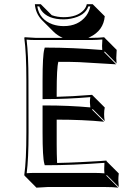

<svg xmlns="http://www.w3.org/2000/svg" viewBox="-20 -823 634 903"><path d="M416 -803.2 472.7 -746.6Q466.8 -679.2 402.3 -648.4Q398.4 -646.5 395.5 -645H410.2Q446.3 -645 470.2 -647.9L472.2 -645L528.8 -588.4Q526.9 -561 526.9 -550.3Q526.9 -539.6 528.3 -524.4L472.2 -581.1L470.2 -577.1L526.4 -520.5Q526.4 -520.5 352.1 -530.8Q299.3 -532.7 254.4 -532.2Q246.6 -504.9 246.6 -388.7V-367.7Q314.9 -369.1 413.1 -377L416 -374L472.7 -317.4Q469.7 -303.7 469.7 -285.6Q469.7 -267.1 472.7 -253.4L416 -310.1L413.1 -307.1L469.7 -250.5Q371.6 -260.3 246.6 -260.3V-143.6Q246.6 -100.1 248.5 -56.6Q300.8 -57.6 358.9 -60.5Q417 -63.5 448.2 -65.4L480 -67.9L481.9 -64L538.6 -7.3Q536.6 8.8 536.6 25.4Q536.6 30.8 538.6 56.6L481.9 0L480 2.9L536.6 59.6Q511.7 56.6 476.6 56.6H203.6L151.4 59.6L95.2 2.9L94.2 0Q104 -68.4 104 -200.2V-444.8Q104 -573.7 94.2 -645L96.2 -647.9Q98.1 -647.9 147 -645H274.9Q250.5 -655.8 233.4 -672.4L177.2 -728.5Q147.5 -759.3 144 -803.2H171.9L223.6 -751.5Q249.5 -742.2 279.8 -742.2Q343.3 -742.2 374.5 -776.4Q385.3 -789.1 388.2 -803.2ZM180.2 -200.2V-327.1H189.9Q305.2 -327.1 404.8 -317.9Q403.3 -330.6 402.8 -341.8Q402.8 -354 404.8 -366.2Q296.4 -356.9 189.9 -356.9H180.2V-444.8Q180.2 -562 188.5 -591.8L190.4 -599.1H198.2Q320.3 -599.1 460.9 -587.9Q460 -599.1 460 -606.9Q460 -616.2 461.4 -637.2Q438 -635.3 410.2 -634.8H147Q123 -634.8 105 -636.7Q113.8 -565.9 113.8 -444.8L114.3 -200.2Q114.3 -75.2 105.5 -8.3Q125 -9.8 147 -9.8H419.9Q448.2 -9.8 471.2 -7.8Q469.7 -24.4 470.2 -30.8Q470.2 -43 471.2 -57.1Q319.8 -45.9 198.2 -45.9H190.4L188.5 -53.2Q180.2 -82 180.2 -200.2ZM404.8 -793H395.5Q380.4 -748.5 314 -735.4Q296.4 -731.9 279.8 -731.9Q203.6 -731.9 173.3 -775.4Q167.5 -784.2 164.6 -793H155.3Q165.5 -731 227.5 -708.5Q252.4 -700.2 279.8 -700.2Q348.1 -700.2 385.3 -748.5Q399.9 -769 404.8 -793Z"/></svg>

Font: Linux Biolinum Shadow O
Style: Regular
Weight: 400
Designer: Philipp H. Poll
Foundry: Philipp H. Poll
Version: Version 1.0.4